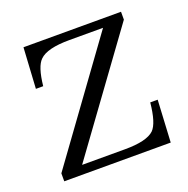

<svg xmlns="http://www.w3.org/2000/svg" viewBox="-94 -582 649 662"><g transform="rotate(-20 230.5 -251.0)"><path d="M432.1 -164.1 423.8 -9.8H33.2V-39.1L339.8 -461.4H216.3Q134.3 -461.4 106.9 -434.1Q84.5 -413.1 77.1 -342.8H50.3L59.1 -492.2H417V-463.4L110.4 -42H268.1Q347.7 -42 375 -67.9Q397.5 -90.3 404.8 -164.1Z"/></g></svg>

Font: I.MingCP
Style: Regular
Weight: 400
Designer: I.Font Project
Version: Version 8.000; Sep 06, 2022